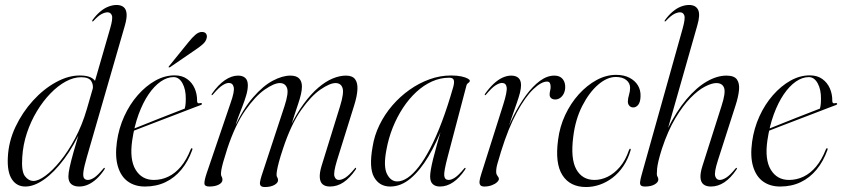

<svg xmlns="http://www.w3.org/2000/svg" viewBox="-20 -742 3386 772"><path d="M482 -639 329 -109.5Q318 -71.5 315.5 -52Q313 -32.5 318 -25.5Q323 -18.5 333.5 -18.5Q344.5 -18.5 358.8 -27.8Q373 -37 395 -63.5Q396.5 -66 398 -66.8Q399.5 -67.5 400.5 -67Q402 -66.5 401.5 -64.8Q401 -63 399.5 -60Q384.5 -37.5 368 -22.5Q351.5 -7.5 334.2 0.2Q317 8 298.5 8Q278 8 266.5 -1.8Q255 -11.5 255 -32.5Q255 -46 260 -69.2Q265 -92.5 276.2 -132.5Q287.5 -172.5 306 -234.5L312 -233Q278.5 -157 238.2 -103Q198 -49 157.5 -20.5Q117 8 82 8Q47 8 27.8 -21.2Q8.5 -50.5 11.5 -109.5Q14.5 -173 42.2 -231.8Q70 -290.5 112.5 -337.2Q155 -384 204.5 -411.2Q254 -438.5 300.5 -438.5Q329 -438.5 344.8 -430.8Q360.5 -423 366 -410Q371.5 -397 369 -381.5L352.5 -382Q356.5 -400.5 346.8 -416Q337 -431.5 306.5 -431.5Q276 -431.5 244.2 -414.2Q212.5 -397 182.8 -366.2Q153 -335.5 128.5 -295Q104 -254.5 88.2 -207.2Q72.5 -160 69.5 -110Q65.5 -53.5 80 -34Q94.5 -14.5 115 -14.5Q134 -14.5 162.2 -35Q190.5 -55.5 222 -94Q253.5 -132.5 282 -185.8Q310.5 -239 329.5 -304.5L423 -628Q434.5 -667.5 429.8 -680Q425 -692.5 412.5 -692.5Q402 -692.5 388.5 -685.5Q375 -678.5 357 -659Q355.5 -657 354 -656.2Q352.5 -655.5 351 -656Q350.5 -657 350.8 -658.2Q351 -659.5 352 -661.5Q366.5 -681.5 382.8 -695.2Q399 -709 416.2 -715.5Q433.5 -722 448.5 -722Q466.5 -722 477 -713.5Q487.5 -705 489 -686.8Q490.5 -668.5 482 -639Z M485 -211.5Q485 -211.5 506 -219.8Q527 -228 559 -241Q591 -254 625.5 -267.5Q660 -281 687.8 -291.8Q715.5 -302.5 727 -307L720.5 -299.5Q723.5 -306 725.2 -316.2Q727 -326.5 727 -344.5Q727.5 -382 713.8 -407Q700 -432 678 -432Q652 -432 626 -414Q600 -396 577.2 -362.5Q554.5 -329 537.2 -282Q520 -235 511.5 -177Q500.5 -100 525.5 -59.2Q550.5 -18.5 598.5 -18.5Q629.5 -18.5 657 -31.8Q684.5 -45 707.2 -72Q730 -99 746.5 -141Q748 -143.5 749 -145Q750 -146.5 751.5 -146Q753 -146 753.5 -144.2Q754 -142.5 753 -139Q736.5 -93 709.2 -60Q682 -27 645.2 -9.5Q608.5 8 563 8Q522.5 8 494.2 -12.2Q466 -32.5 454 -72.8Q442 -113 450 -171.5Q457.5 -226 479.5 -274.2Q501.5 -322.5 534 -359.5Q566.5 -396.5 604.5 -417.8Q642.5 -439 682 -439Q712 -439 732.2 -424.5Q752.5 -410 762.8 -386.5Q773 -363 772.5 -335.5Q772.5 -330 775.5 -327.8Q778.5 -325.5 786 -327.5Q788.5 -328 790 -327.2Q791.5 -326.5 792 -325Q792.5 -323.5 791.2 -322.2Q790 -321 788 -320Q784 -318.5 760.2 -309.5Q736.5 -300.5 702.2 -287.2Q668 -274 630.5 -259.8Q593 -245.5 560.2 -232.8Q527.5 -220 506.8 -212Q486 -204 486 -204ZM737.5 -572Q753 -591.5 766 -602.5Q779 -613.5 791.5 -613.5Q804.5 -613.5 809 -605.8Q813.5 -598 811 -589Q808 -575.5 796 -564.8Q784 -554 767.5 -543L664 -472Q662.5 -471.5 660.8 -471Q659 -470.5 658 -471.5Q657.5 -472.5 658.2 -473.8Q659 -475 660.5 -477Z M1032 -36 1124 -315.5Q1141.5 -369 1134 -388.5Q1126.5 -408 1105 -408Q1082.5 -408 1045 -382.2Q1007.5 -356.5 966.8 -298.8Q926 -241 894 -144.5Q883 -110.5 877.5 -90.5Q872 -70.5 870.2 -59.8Q868.5 -49 868.5 -42.5Q868.5 -36 871.5 -31.2Q874.5 -26.5 874.5 -19.5Q874.5 -7.5 859.8 0.2Q845 8 821.5 8Q803 8 802 -3.5Q801 -15 810.5 -44L907.5 -329Q923.5 -374 919.8 -391.2Q916 -408.5 900 -408.5Q889.5 -408.5 874.8 -399.2Q860 -390 836.5 -362.5Q835 -360.5 833.8 -359.8Q832.5 -359 831 -359.5Q830.5 -360.5 830.8 -361.8Q831 -363 832 -365Q857.5 -401.5 884.5 -419.8Q911.5 -438 937 -438Q955.5 -438 966 -428.8Q976.5 -419.5 976.5 -399Q976.5 -381 970 -358.8Q963.5 -336.5 954.2 -313Q945 -289.5 936.5 -267Q928 -244.5 924 -225.5L921.5 -227.5Q957.5 -304.5 997.8 -350.8Q1038 -397 1076.8 -417.5Q1115.5 -438 1147.5 -438Q1171.5 -438 1182.8 -426.5Q1194 -415 1194 -394Q1194 -380 1190 -362.8Q1186 -345.5 1179 -324.8Q1172 -304 1163.8 -279.2Q1155.5 -254.5 1147 -226.5L1144.5 -228Q1171.5 -284.5 1200.8 -324.2Q1230 -364 1259.5 -389.2Q1289 -414.5 1317.2 -426.2Q1345.5 -438 1371 -438Q1396.5 -438 1407.5 -423.8Q1418.5 -409.5 1417.2 -382.8Q1416 -356 1404 -318L1335 -97Q1320 -47.5 1324.8 -33Q1329.5 -18.5 1342.5 -18.5Q1354 -18.5 1368.8 -27.8Q1383.5 -37 1405.5 -63.5Q1407 -66 1408.2 -66.8Q1409.5 -67.5 1411 -67Q1412 -66.5 1411.8 -64.8Q1411.5 -63 1410 -60Q1387 -26.5 1361.5 -9.2Q1336 8 1307 8Q1287.5 8 1277.2 -1Q1267 -10 1265.8 -28.5Q1264.5 -47 1273 -75L1347.5 -315.5Q1364 -369 1357.2 -388.5Q1350.5 -408 1329 -408Q1306.5 -408 1268.8 -382.2Q1231 -356.5 1190.5 -299Q1150 -241.5 1118 -144.5Q1107 -111.5 1101.5 -90.8Q1096 -70 1094 -58Q1092 -46 1092 -39.5Q1092 -33 1095 -28.5Q1098 -24 1098 -17.5Q1098 -6.5 1083 1.8Q1068 10 1045 10Q1033 10 1028.5 5Q1024 0 1025.5 -10.2Q1027 -20.5 1032 -36Z M1779.5 -109.5Q1764.5 -53 1766.2 -35.8Q1768 -18.5 1784 -18.5Q1795 -18.5 1809.2 -27.8Q1823.5 -37 1845.5 -63.5Q1847 -66 1848.5 -66.8Q1850 -67.5 1851 -67Q1852.5 -66.5 1852 -64.8Q1851.5 -63 1850 -60Q1827.5 -26.5 1802 -9.2Q1776.5 8 1749 8Q1730.5 8 1720 -1.8Q1709.5 -11.5 1709.5 -32.5Q1709.5 -42.5 1712.2 -59.2Q1715 -76 1721.2 -101.8Q1727.5 -127.5 1737.5 -163Q1747.5 -198.5 1761.5 -246.5L1764.5 -244Q1736.5 -170 1702.8 -113.2Q1669 -56.5 1630.5 -24.2Q1592 8 1549 8Q1505.5 8 1484.2 -29.5Q1463 -67 1478 -151Q1485 -197 1505.8 -239.5Q1526.5 -282 1557.5 -318Q1588.5 -354 1626.8 -381Q1665 -408 1707.2 -423.2Q1749.5 -438.5 1793.5 -438.5Q1818 -438.5 1835 -434.8Q1852 -431 1860.5 -426.2Q1869 -421.5 1869 -417.5Q1869 -413.5 1866.2 -411.2Q1863.5 -409 1860.5 -406.5Q1857.5 -404 1856 -400ZM1533.5 -138.5Q1521 -72.5 1536 -42.5Q1551 -12.5 1577.5 -12.5Q1597 -12.5 1618.8 -27Q1640.5 -41.5 1663.5 -71Q1686.5 -100.5 1710 -145.8Q1733.5 -191 1756.8 -252.5Q1780 -314 1802.5 -392.5Q1807.5 -411 1804.5 -420.2Q1801.5 -429.5 1786 -429.5Q1750.5 -429.5 1717 -414.5Q1683.5 -399.5 1654 -372.2Q1624.5 -345 1600.5 -308.5Q1576.5 -272 1559.2 -229Q1542 -186 1533.5 -138.5Z M1929.5 -359.5Q1929 -360.5 1929 -361.8Q1929 -363 1930.5 -365Q1947.5 -389 1965 -405.2Q1982.5 -421.5 2000.5 -429.8Q2018.5 -438 2035.5 -438Q2054.5 -438 2064.8 -428.5Q2075 -419 2075 -399.5Q2075 -386.5 2070.8 -369.5Q2066.5 -352.5 2057.8 -327.5Q2049 -302.5 2036.2 -265.5Q2023.5 -228.5 2005.5 -174.5L2003.5 -176Q2021 -229 2044.8 -276Q2068.5 -323 2095.5 -359.5Q2122.5 -396 2151.2 -417Q2180 -438 2209 -438Q2231.5 -438 2242.8 -423.8Q2254 -409.5 2252.5 -387.5Q2251.5 -374.5 2246 -364.2Q2240.5 -354 2231.8 -348Q2223 -342 2212.5 -342Q2202.5 -342 2196.2 -347.2Q2190 -352.5 2190 -361Q2190 -370 2192 -377.5Q2194 -385 2194 -392.5Q2194 -402 2191 -408Q2188 -414 2179.5 -414Q2156.5 -414 2124.2 -383.2Q2092 -352.5 2058 -290Q2024 -227.5 1994.5 -132.5Q1986.5 -105 1980.8 -86.2Q1975 -67.5 1975 -51Q1975 -43.5 1977.8 -38.8Q1980.5 -34 1983.2 -30.5Q1986 -27 1986 -22.5Q1986 -16.5 1978.2 -9.2Q1970.5 -2 1957 3Q1943.5 8 1927.5 8Q1916 8 1911.5 2.5Q1907 -3 1908.2 -14Q1909.5 -25 1915 -42L2003 -320Q2020 -373.5 2017.2 -391Q2014.5 -408.5 1998.5 -408.5Q1988 -408.5 1973 -399.2Q1958 -390 1935 -362.5Q1933.5 -360.5 1932.2 -359.8Q1931 -359 1929.5 -359.5Z M2456 -432.5Q2421 -432.5 2385 -401.5Q2349 -370.5 2321.2 -316.2Q2293.5 -262 2285 -192.5Q2273.5 -104 2297.2 -61.2Q2321 -18.5 2370.5 -18.5Q2397 -18.5 2423.2 -31.2Q2449.5 -44 2472.2 -70.5Q2495 -97 2509 -138.5Q2510.5 -141.5 2511.5 -143Q2512.5 -144.5 2513.5 -144Q2515 -144 2515.8 -142.2Q2516.5 -140.5 2515.5 -137.5Q2505 -101.5 2486.2 -73.8Q2467.5 -46 2443.2 -27.5Q2419 -9 2391.8 0.5Q2364.5 10 2336.5 10Q2272 10 2241.5 -37.5Q2211 -85 2224 -180Q2230.5 -232.5 2252.5 -279.5Q2274.5 -326.5 2307.2 -362.8Q2340 -399 2378.5 -420Q2417 -441 2457 -441Q2488.5 -441 2510.8 -429.5Q2533 -418 2544.8 -398.8Q2556.5 -379.5 2555.5 -355Q2555 -332 2546.5 -321Q2538 -310 2526 -310Q2517 -310 2510.8 -316.5Q2504.5 -323 2504.5 -334Q2505 -347.5 2509.2 -361Q2513.5 -374.5 2513.5 -389Q2513.5 -408 2498.2 -420.2Q2483 -432.5 2456 -432.5Z M2664 -219.5 2783.5 -639Q2796.5 -683 2787 -702.5Q2777.5 -722 2750.5 -722Q2735 -722 2718 -715.5Q2701 -709 2684.8 -695.2Q2668.5 -681.5 2654 -661.5Q2652.5 -659.5 2652.2 -658.2Q2652 -657 2653 -656Q2654.5 -655.5 2655.8 -656.2Q2657 -657 2658.5 -659Q2677 -678.5 2690.2 -685.5Q2703.5 -692.5 2714.5 -692.5Q2727 -692.5 2731.5 -680Q2736 -667.5 2725 -628L2560 -39.5Q2555 -22 2553.8 -11.2Q2552.5 -0.5 2557.2 3.8Q2562 8 2574 8Q2597.5 8 2612.2 -0.5Q2627 -9 2627 -20Q2627 -26.5 2624 -31Q2621 -35.5 2621 -42.5Q2621 -52 2622.2 -64.8Q2623.5 -77.5 2628 -96.5Q2632.5 -115.5 2641.5 -144Q2665.5 -216.5 2695.8 -267Q2726 -317.5 2756.8 -348.8Q2787.5 -380 2814.8 -394Q2842 -408 2860 -408Q2884.5 -408 2891.5 -388.5Q2898.5 -369 2881 -315.5L2804.5 -75Q2795.5 -47 2796.5 -28.5Q2797.5 -10 2808.2 -1Q2819 8 2838.5 8Q2867 8 2892.8 -9.2Q2918.5 -26.5 2941 -60Q2943 -63 2943.2 -64.8Q2943.5 -66.5 2942 -67Q2941 -67.5 2939.8 -66.8Q2938.5 -66 2936.5 -63.5Q2915 -37 2900 -27.8Q2885 -18.5 2874 -18.5Q2860.5 -18.5 2855.8 -33.5Q2851 -48.5 2866.5 -97L2937.5 -318Q2949 -353.5 2951.5 -380.5Q2954 -407.5 2942.8 -422.8Q2931.5 -438 2901 -438Q2863 -438 2821.8 -414.2Q2780.5 -390.5 2740 -342.5Q2699.5 -294.5 2662.5 -220.5Z M3039 -211.5Q3039 -211.5 3060 -219.8Q3081 -228 3113 -241Q3145 -254 3179.5 -267.5Q3214 -281 3241.8 -291.8Q3269.5 -302.5 3281 -307L3274.5 -299.5Q3277.5 -306 3279.2 -316.2Q3281 -326.5 3281 -344.5Q3281.5 -382 3267.8 -407Q3254 -432 3232 -432Q3206 -432 3180 -414Q3154 -396 3131.2 -362.5Q3108.5 -329 3091.2 -282Q3074 -235 3065.5 -177Q3054.5 -100 3079.5 -59.2Q3104.5 -18.5 3152.5 -18.5Q3183.5 -18.5 3211 -31.8Q3238.5 -45 3261.2 -72Q3284 -99 3300.5 -141Q3302 -143.5 3303 -145Q3304 -146.5 3305.5 -146Q3307 -146 3307.5 -144.2Q3308 -142.5 3307 -139Q3290.5 -93 3263.2 -60Q3236 -27 3199.2 -9.5Q3162.5 8 3117 8Q3076.5 8 3048.2 -12.2Q3020 -32.5 3008 -72.8Q2996 -113 3004 -171.5Q3011.5 -226 3033.5 -274.2Q3055.5 -322.5 3088 -359.5Q3120.5 -396.5 3158.5 -417.8Q3196.5 -439 3236 -439Q3266 -439 3286.2 -424.5Q3306.5 -410 3316.8 -386.5Q3327 -363 3326.5 -335.5Q3326.5 -330 3329.5 -327.8Q3332.5 -325.5 3340 -327.5Q3342.5 -328 3344 -327.2Q3345.5 -326.5 3346 -325Q3346.5 -323.5 3345.2 -322.2Q3344 -321 3342 -320Q3338 -318.5 3314.2 -309.5Q3290.5 -300.5 3256.2 -287.2Q3222 -274 3184.5 -259.8Q3147 -245.5 3114.2 -232.8Q3081.5 -220 3060.8 -212Q3040 -204 3040 -204Z"/></svg>

Font: Fraunces 120pt Light
Style: Italic
Weight: 300
Italic angle: -16°
Version: Version 1.000;[b76b70a41]